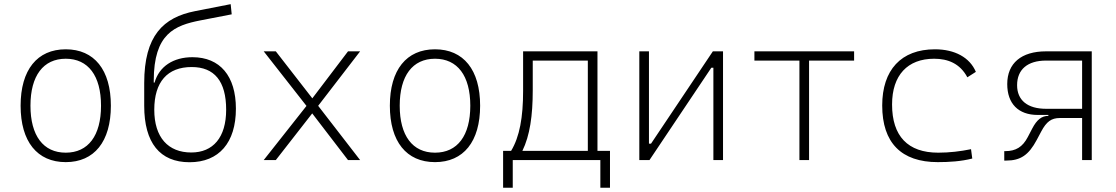

<svg xmlns="http://www.w3.org/2000/svg" viewBox="-20 -762 5313 914"><path d="M293 9.8C428.7 9.8 507.8 -87.9 507.8 -258.8C507.8 -429.7 428.7 -527.3 293 -527.3C157.2 -527.3 78.1 -429.7 78.1 -258.8C78.1 -87.9 157.2 9.8 293 9.8ZM293 -35.2C186 -35.2 125 -116.2 125 -258.8C125 -401.4 186 -482.4 293 -482.4C399.9 -482.4 460.9 -401.4 460.9 -258.8C460.9 -116.2 399.9 -35.2 293 -35.2Z M882.3 10.3C1022.5 10.3 1103 -83 1103 -244.6C1103 -400.4 1027.3 -489.7 896 -489.7C805.2 -489.7 737.3 -445.8 715.8 -368.7H711.9V-377.4C711.9 -602.5 812 -641.1 934.6 -665L1083 -693.8L1078.1 -742.2L908.7 -709C757.3 -679.2 666.5 -592.3 666.5 -366.7V-258.3C666.5 -82 741.2 10.3 882.3 10.3ZM890.6 -36.1C780.8 -36.1 714.4 -107.4 714.4 -239.7C714.4 -372.1 776.9 -442.9 892.6 -442.9C1000.5 -442.9 1056.6 -375.5 1056.6 -239.7C1056.6 -107.4 994.1 -36.1 890.6 -36.1Z M1235.4 0H1293L1466.3 -222.2L1636.7 0H1694.3L1494.6 -258.3L1694.3 -517.6H1636.7L1466.8 -293.9L1293 -517.6H1235.4L1439 -257.8Z M2050.8 9.8C2186.5 9.8 2265.6 -87.9 2265.6 -258.8C2265.6 -429.7 2186.5 -527.3 2050.8 -527.3C1915 -527.3 1835.9 -429.7 1835.9 -258.8C1835.9 -87.9 1915 9.8 2050.8 9.8ZM2050.8 -35.2C1943.8 -35.2 1882.8 -116.2 1882.8 -258.8C1882.8 -401.4 1943.8 -482.4 2050.8 -482.4C2157.7 -482.4 2218.8 -401.4 2218.8 -258.8C2218.8 -116.2 2157.7 -35.2 2050.8 -35.2Z M2375 131.8H2420.9V0H2837.9V131.8H2883.8V-43.9H2824.2V-517.6H2470.2V-329.1C2470.2 -203.6 2453.6 -110.8 2413.1 -43.9H2375ZM2778.3 -43.9H2466.8C2502.4 -116.7 2516.1 -211.4 2516.1 -332.5V-473.6H2778.3Z M3023.4 0H3071.8L3366.2 -439.5H3376V0H3421.9V-517.6H3373.5L3079.1 -78.1H3069.3V-517.6H3023.4Z M3785.6 0H3831.5V-473.6H4045.9V-517.6H3571.3V-473.6H3785.6Z M4444.3 9.8C4498 9.8 4555.2 6.3 4608.4 -7.3L4602.5 -51.8C4552.2 -41.5 4499.5 -35.2 4446.3 -35.2C4301.8 -35.2 4226.6 -113.8 4226.6 -264.6C4226.6 -403.8 4300.3 -482.4 4426.8 -482.4C4492.2 -482.4 4549.8 -460 4585 -394L4625.5 -419.9C4596.7 -488.3 4525.4 -527.3 4430.7 -527.3C4269.5 -527.3 4179.7 -428.7 4179.7 -259.8C4179.7 -82.5 4270.5 9.8 4444.3 9.8Z M4920.4 -214.8H4970.7V-210.4C4939 -210.4 4916 -192.4 4894 -150.4L4872.6 -109.4C4848.1 -62.5 4815.9 -42.5 4765.1 -42.5H4760.7V2.4H4770C4838.4 2.4 4877 -23.9 4915.5 -96.2L4936.5 -135.7C4961.4 -182.6 4984.4 -200.2 5025.4 -200.2H5131.3V0H5177.2V-517.6H4959.5C4841.8 -517.6 4774.9 -460.9 4774.9 -361.8C4774.9 -268.6 4827.6 -214.8 4920.4 -214.8ZM5131.3 -244.1H4959.5C4871.6 -244.1 4821.8 -284.7 4821.8 -356.4C4821.8 -431.2 4871.6 -473.6 4959.5 -473.6H5131.3Z"/></svg>

Font: Cascadia Mono PL ExtraLight
Style: Regular
Weight: 200
Monospace: yes
Designer: Aaron Bell
Foundry: Saja Typeworks
Version: Version 2404.023